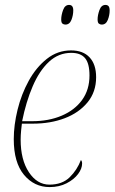

<svg xmlns="http://www.w3.org/2000/svg" viewBox="-20 -751 466 781"><path d="M182 10Q119 10 77.5 -40Q36 -90 36 -185Q36 -242 51.5 -305Q67 -368 97 -422.5Q127 -477 170.5 -511.5Q214 -546 269 -546Q318 -546 344.5 -517.5Q371 -489 371 -437Q371 -377 336 -334.5Q301 -292 243 -270Q185 -248 114 -248H69Q68 -242 66 -221Q64 -200 64 -183Q64 -101 97.5 -50.5Q131 0 181 0Q233 0 263.5 -30Q294 -60 309 -100Q314 -96 314 -86Q314 -65 297.5 -43Q281 -21 251 -5.5Q221 10 182 10ZM111 -258Q178 -258 231 -280.5Q284 -303 314 -344.5Q344 -386 344 -444Q344 -493 326 -514.5Q308 -536 270 -536Q218 -536 179 -499.5Q140 -463 113 -400Q86 -337 70 -258ZM394 -651Q387 -651 382 -655Q377 -659 377 -672Q377 -689 384.5 -710Q392 -731 409 -731Q417 -731 421.5 -726Q426 -721 426 -708Q426 -689 418.5 -670Q411 -651 394 -651ZM246 -651Q239 -651 234 -655Q229 -659 229 -672Q229 -689 236.5 -710Q244 -731 261 -731Q278 -731 278 -709Q278 -689 270.5 -670Q263 -651 246 -651Z"/></svg>

Font: Noto Serif Display SemiCondensed Thin
Style: Italic
Weight: 100
Width: 4
Italic angle: -12°
Designer: Monotype Design Team
Foundry: Monotype Imaging Inc.
Version: Version 2.009